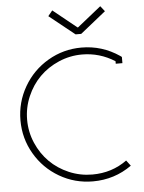

<svg xmlns="http://www.w3.org/2000/svg" viewBox="-60 -940 745 996"><g transform="rotate(-5 312.5 -442.0)"><path d="M376 -793.9 500 -893.1 522 -865.2 389.2 -758.8H359.9L227.1 -865.2L250 -893.1L373 -793.9ZM554.2 -602.1Q475.1 -651.9 383.8 -651.9Q320.3 -651.9 262.5 -627Q204.6 -602.1 162.6 -560.1Q120.6 -518.1 95.7 -460.2Q70.8 -402.3 70.8 -338.9Q70.8 -275.4 95.7 -217.8Q120.6 -160.2 162.6 -118.2Q204.6 -76.2 262.5 -51.5Q320.3 -26.9 383.8 -26.9Q485.8 -26.9 564 -84L585.9 -55.2Q496.1 8.8 383.8 8.8Q289.6 8.8 209.5 -37.8Q129.4 -84.5 82.8 -164.6Q36.1 -244.6 36.1 -338.9Q36.1 -433.1 82.8 -513.7Q129.4 -594.2 209.5 -641.1Q289.6 -688 383.8 -688Q491.2 -688 581.1 -627L588.9 -621.1V-588.9H554.2Z"/></g></svg>

Font: RawengulkPcs
Style: Regular
Weight: 400
Version: Version 0.92